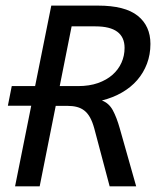

<svg xmlns="http://www.w3.org/2000/svg" viewBox="-20 -658 590 678"><path d="M460.9 0H367.2L313 -204.1Q306.6 -227.5 298.1 -242.9Q289.6 -258.3 278.1 -267.3Q266.6 -276.4 251.7 -280.3Q236.8 -284.2 217.8 -284.2H176.8L120.1 0H33.2L90.3 -284.7H7.8L21.5 -354H104L161.1 -638.2H326.2Q421.4 -638.2 466.3 -602.3Q511.2 -566.4 511.2 -502.9Q511.2 -465.3 499 -433.1Q486.8 -400.9 464.6 -375.2Q442.4 -349.6 410.6 -331.3Q378.9 -313 339.8 -303.2Q364.7 -293.9 378.4 -268.6Q392.1 -243.2 402.8 -205.1ZM419.9 -488.8Q419.9 -564.9 316.9 -564.9H232.9L190.9 -354H255.9Q295.4 -354 325.9 -364.7Q356.4 -375.5 377.2 -393.8Q397.9 -412.1 408.9 -436.5Q419.9 -460.9 419.9 -488.8Z"/></svg>

Font: Code New Roman
Style: Italic
Weight: 400
Italic angle: -11°
Monospace: yes
Designer: Sam Radian
Foundry: Code New Roman
Version: Version 1.508 October 19, 2014